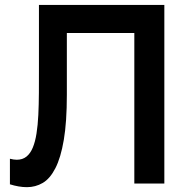

<svg xmlns="http://www.w3.org/2000/svg" viewBox="-20 -740 752 774"><path d="M20 -100Q36 -96 47.5 -96Q71 -96 86.8 -108.8Q102.5 -121.5 112.2 -145Q122 -168.5 127.2 -202Q132.5 -235.5 134.5 -276.8Q136.5 -318 136.8 -366Q137 -414 137 -467V-720H642.5V0H521.5V-607H249.5V-358Q249.5 -248 237.2 -176Q225 -104 203.2 -61.8Q181.5 -19.5 152.2 -2.5Q123 14.5 88.5 14.5Q72 14.5 54.8 11.5Q37.5 8.5 20 3Z"/></svg>

Font: Vela Sans Bd
Style: Bold
Weight: 700
Designer: Principal design: Mikhail Sharanda - project Manrope.
Design modification: Ravid Balaliev
Foundry: Mikhail Sharanda
Version: Version 1.001